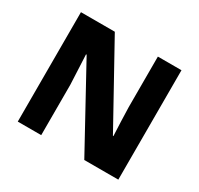

<svg xmlns="http://www.w3.org/2000/svg" viewBox="-151 -899 1125 1085"><g transform="rotate(30 412.0 -357.0)"><path d="M740 0H518L232 -522H228Q230 -479 232.5 -426.5Q235 -374 237 -329V0H84V-714H305L590 -199H593Q591 -241 589 -290.5Q587 -340 586 -384V-714H740Z"/></g></svg>

Font: Noto Sans Thaana ExtraBold
Style: Regular
Weight: 800
Designer: David Williams
Foundry: Google Inc.
Version: Version 3.001; ttfautohint (v1.8.4.7-5d5b)